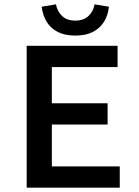

<svg xmlns="http://www.w3.org/2000/svg" viewBox="-20 -865 640 885"><path d="M103 0V-654H522V-556H219V-389H476V-291H219V-98H532V0ZM327 -701Q279 -701 246.5 -717.5Q214 -734 195.5 -764Q177 -794 172 -834L238 -845Q244 -812 266.5 -791Q289 -770 327 -770Q365 -770 387.5 -791Q410 -812 416 -845L482 -834Q478 -794 459 -764Q440 -734 407.5 -717.5Q375 -701 327 -701Z"/></svg>

Font: Source Code Pro ExtraLight SemiBold
Style: Regular
Weight: 600
Monospace: yes
Version: Version 1.018;hotconv 1.0.116;makeotfexe 2.5.65601